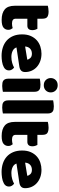

<svg xmlns="http://www.w3.org/2000/svg" viewBox="840 -1592 767 2488"><g transform="rotate(90 1224.0 -347.5)"><path d="M222 -167Q222 -141 238.5 -130Q255 -119 285 -119Q300 -119 316 -121.5Q332 -124 344 -128Q353 -117 359.5 -103.5Q366 -90 366 -71Q366 -33 337.5 -9Q309 15 237 15Q149 15 101.5 -25Q54 -65 54 -155V-583Q65 -586 85.5 -589.5Q106 -593 129 -593Q173 -593 197.5 -577.5Q222 -562 222 -512V-448H353Q359 -437 364.5 -420.5Q370 -404 370 -384Q370 -349 354.5 -333.5Q339 -318 313 -318H222Z M703 16Q644 16 593.5 -0.5Q543 -17 505.5 -50Q468 -83 446.5 -133Q425 -183 425 -250Q425 -316 446.5 -363.5Q468 -411 503 -441.5Q538 -472 583 -486.5Q628 -501 675 -501Q728 -501 771.5 -485Q815 -469 846.5 -441Q878 -413 895.5 -374Q913 -335 913 -289Q913 -255 894 -237Q875 -219 841 -214L594 -177Q605 -144 639 -127.5Q673 -111 717 -111Q758 -111 794.5 -121.5Q831 -132 854 -146Q870 -136 881 -118Q892 -100 892 -80Q892 -35 850 -13Q818 4 778 10Q738 16 703 16ZM675 -377Q651 -377 633.5 -369Q616 -361 605 -348.5Q594 -336 588.5 -320.5Q583 -305 582 -289L753 -317Q750 -337 731 -357Q712 -377 675 -377Z M991 -621Q991 -659 1016.5 -685Q1042 -711 1084 -711Q1126 -711 1151.5 -685Q1177 -659 1177 -621Q1177 -583 1151.5 -557Q1126 -531 1084 -531Q1042 -531 1016.5 -557Q991 -583 991 -621ZM1169 -1Q1158 1 1136.5 4.5Q1115 8 1093 8Q1071 8 1053.5 5Q1036 2 1024 -7Q1012 -16 1005.5 -31.5Q999 -47 999 -72V-479Q1010 -481 1031.5 -484.5Q1053 -488 1075 -488Q1097 -488 1114.5 -485Q1132 -482 1144 -473Q1156 -464 1162.5 -448.5Q1169 -433 1169 -408Z M1450 -1Q1439 1 1417.5 4.5Q1396 8 1374 8Q1352 8 1334.5 5Q1317 2 1305 -7Q1293 -16 1286.5 -31.5Q1280 -47 1280 -72V-652Q1291 -654 1312.5 -657.5Q1334 -661 1356 -661Q1378 -661 1395.5 -658Q1413 -655 1425 -646Q1437 -637 1443.5 -621.5Q1450 -606 1450 -581Z M1727 -167Q1727 -141 1743.5 -130Q1760 -119 1790 -119Q1805 -119 1821 -121.5Q1837 -124 1849 -128Q1858 -117 1864.5 -103.5Q1871 -90 1871 -71Q1871 -33 1842.5 -9Q1814 15 1742 15Q1654 15 1606.5 -25Q1559 -65 1559 -155V-583Q1570 -586 1590.5 -589.5Q1611 -593 1634 -593Q1678 -593 1702.5 -577.5Q1727 -562 1727 -512V-448H1858Q1864 -437 1869.5 -420.5Q1875 -404 1875 -384Q1875 -349 1859.5 -333.5Q1844 -318 1818 -318H1727Z M2208 16Q2149 16 2098.5 -0.5Q2048 -17 2010.5 -50Q1973 -83 1951.5 -133Q1930 -183 1930 -250Q1930 -316 1951.5 -363.5Q1973 -411 2008 -441.5Q2043 -472 2088 -486.5Q2133 -501 2180 -501Q2233 -501 2276.5 -485Q2320 -469 2351.5 -441Q2383 -413 2400.5 -374Q2418 -335 2418 -289Q2418 -255 2399 -237Q2380 -219 2346 -214L2099 -177Q2110 -144 2144 -127.5Q2178 -111 2222 -111Q2263 -111 2299.5 -121.5Q2336 -132 2359 -146Q2375 -136 2386 -118Q2397 -100 2397 -80Q2397 -35 2355 -13Q2323 4 2283 10Q2243 16 2208 16ZM2180 -377Q2156 -377 2138.5 -369Q2121 -361 2110 -348.5Q2099 -336 2093.5 -320.5Q2088 -305 2087 -289L2258 -317Q2255 -337 2236 -357Q2217 -377 2180 -377Z"/></g></svg>

Font: Baloo Bhai
Style: Regular
Weight: 400
Designer: Supriya Tembe, Noopur Datye and Ek Type
Foundry: Ek Type
Version: Version 1.443;PS 1.000;hotconv 16.6.51;makeotf.lib2.5.65220;